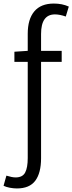

<svg xmlns="http://www.w3.org/2000/svg" viewBox="-42 -817 407 1080"><path d="M-22 228 -6 171Q26 181 46 181Q85 181 99.5 153.5Q114 126 114 72V-469H39V-526L114 -531V-627Q114 -709 151 -753Q188 -797 261 -797Q308 -797 345 -780L328 -724Q294 -736 267 -736Q189 -736 189 -626V-531H305V-469H189V73Q189 156 156.5 199.5Q124 243 53 243Q34 243 13 239Q-8 235 -22 228Z"/></svg>

Font: Nebula Sans Book
Style: Regular
Weight: 400
Designer: Paul D. Hunt for Adobe (as Source Sans)
Foundry: Nebula Entertainment & Broadcasting LLC
Version: Version 1.010